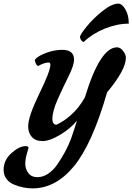

<svg xmlns="http://www.w3.org/2000/svg" viewBox="-106 -772 733 1063"><path d="M163 -426Q140 -426 106 -407Q99 -407 93 -419Q87 -431 87 -438Q87 -445 106 -458Q125 -471 162 -483.5Q199 -496 239 -496Q304 -496 304 -442Q304 -411 274 -350.5Q244 -290 214 -223.5Q184 -157 184 -112Q184 -99 189 -91Q194 -83 205 -81Q209 -83 216 -86Q223 -89 243.5 -102Q264 -115 282 -131Q331 -173 364 -233Q448 -510 542 -510Q560 -510 575.5 -490Q591 -470 591 -453Q591 -385 487 -261Q404 27 303 149Q202 271 74 271Q23 271 -28 250Q-54 240 -70 218.5Q-86 197 -86 168Q-86 115 -43 76Q0 37 36 37Q52 37 52 47Q52 48 43 78Q34 108 34 135.5Q34 163 51 186Q68 209 100 209Q132 209 161 189.5Q190 170 213 136Q236 102 254.5 68Q273 34 288 -6Q307 -60 320 -104Q284 -60 226.5 -25.5Q169 9 129.5 9Q90 9 70 -14Q50 -37 50 -73Q50 -127 111.5 -253Q173 -379 173 -414Q173 -426 163 -426ZM607 -641Q542 -641 474 -613.5Q406 -586 358 -540Q351 -540 344 -549Q337 -558 337 -568.5Q337 -579 372.5 -623.5Q408 -668 460.5 -710Q513 -752 550 -752Q569 -752 588 -720.5Q607 -689 607 -641Z"/></svg>

Font: Clara
Style: Regular
Weight: 400
Designer: Proyecto DEMO
Foundry: Proyecto DEMO
Version: Version 1.002